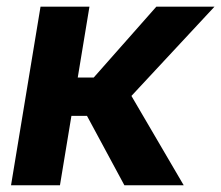

<svg xmlns="http://www.w3.org/2000/svg" viewBox="-20 -549 656 569"><path d="M245.1 -529.3 157.7 0H12.7L100.1 -529.3ZM615.7 -529.3 314.5 -205.6H160.2L172.9 -319.3H257.8L443.4 -529.3ZM348.6 0 234.4 -211.9 356.4 -287.1 524.4 0Z"/></svg>

Font: Inter 24pt
Style: Bold Italic
Weight: 700
Italic angle: -9.3988°
Version: Version 4.001;git-66647c0bb